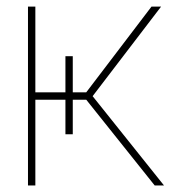

<svg xmlns="http://www.w3.org/2000/svg" viewBox="-20 -566 524 586"><path d="M65.4 -545.9H87.9V-284.2H243.2L442.4 -545.9H471.7L262.7 -272.5L480.5 0H452.1L243.2 -261.7H87.9V0H65.4ZM202.1 -394.5V-156.2H179.7V-394.5Z"/></svg>

Font: Intratopia Thin
Style: Regular
Weight: 100
Designer: Rasmus Andersson
Foundry: rsms
Version: Version 3.000;Glyphs 3.2.3 (3260)